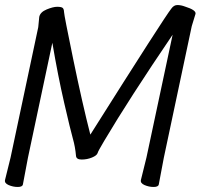

<svg xmlns="http://www.w3.org/2000/svg" viewBox="-32 -732 869 763"><path d="M528 -17 550 -106 654 -594Q481 -339 382 -172Q357 -130 356 -124Q353 -114 333.5 -106Q314 -98 292.5 -98Q271 -98 270 -113Q267 -148 257.5 -181.5Q248 -215 223 -323.5Q198 -432 176 -562L79 -105L59 1Q57 11 38.5 11Q20 11 2.5 3.5Q-15 -4 -12 -17L10 -106L120 -624L124 -665Q128 -684 153.5 -694.5Q179 -705 195 -705Q211 -705 216.5 -701Q222 -697 222.5 -684Q223 -671 259 -496.5Q295 -322 327 -197Q623 -666 649 -698Q659 -712 673 -712Q687 -712 703 -706Q748 -692 745 -677L730 -628L619 -105L599 1Q597 11 578.5 11Q560 11 542.5 3.5Q525 -4 528 -17Z"/></svg>

Font: LXGW Bright GB
Style: Italic
Weight: 400
Italic angle: -12°
Designer: Christian Thalmann (Catharsis Fonts)
Foundry: LXGW / Christian Thalmann (Catharsis Fonts) / Fontworks Inc.
Version: Version 5.510